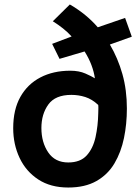

<svg xmlns="http://www.w3.org/2000/svg" viewBox="-20 -813 627 858"><path d="M39 -240Q39 -168 67.5 -107.5Q96 -47 151 -11Q206 25 285 25Q360 25 411 -4Q462 -33 491.5 -83Q521 -133 534 -196Q547 -259 547 -328Q547 -411 527 -482Q507 -553 471 -614L569 -649L539 -733L417 -691Q392 -720 361 -745.5Q330 -771 292 -793L216 -718Q240 -703 261.5 -686Q283 -669 300 -650L213 -617L246 -550L358 -583Q377 -553 388.5 -522.5Q400 -492 404 -463Q390 -472 361.5 -484.5Q333 -497 294 -497Q218 -497 160.5 -467Q103 -437 71 -380Q39 -323 39 -240ZM419 -344Q420 -334 419.5 -325Q419 -316 419 -306Q418 -251 407 -200.5Q396 -150 367.5 -118.5Q339 -87 285 -87Q226 -87 195.5 -132Q165 -177 165 -241Q165 -303 196 -346Q227 -389 299 -389Q331 -389 361 -379.5Q391 -370 419 -344Z"/></svg>

Font: Repo DemiBold
Style: Regular
Weight: 600
Designer: Stefan Peev
Foundry: Context Ltd
Version: Version 1.502